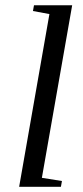

<svg xmlns="http://www.w3.org/2000/svg" viewBox="-20 -714 318 734"><path d="M140.1 -34.2 216.8 -22 212.9 0H53.2L168.9 -660.2L106 -671.9L109.9 -693.8H255.9Z"/></svg>

Font: Tinos
Style: Italic
Weight: 400
Italic angle: -16.333°
Designer: Steve Matteson
Foundry: Monotype Imaging Inc.
Version: Version 1.32